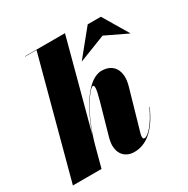

<svg xmlns="http://www.w3.org/2000/svg" viewBox="-171 -900 1036 1060"><g transform="rotate(-30 347.0 -370.0)"><path d="M361.5 -328 307.5 -137C302.5 -120.5 298 -97.5 298 -82C298 -29 330.5 10 387.5 10C461 10 529 -38.5 584.5 -164.5L582.5 -165C544 -79.5 497 -28 473.5 -28C467 -28 463.5 -31.5 463.5 -43C463.5 -48 465.5 -58 467 -63L540.5 -319.5C566.5 -409.5 529.5 -469.5 453 -469.5C362 -469.5 280 -325.5 232.5 -188L382.5 -750H127.5V-748H200L0 0H182.5L218 -133C266.5 -311.5 351 -420.5 369 -420.5C380 -420.5 383.5 -406 361.5 -328ZM555.5 -634.5 693.5 -568.5 694.5 -569.5 599.5 -729.5H515.5L385.5 -569.5L386 -568.5Z"/></g></svg>

Font: Bodoni* 96pt Fatface
Style: Italic
Weight: 900
Italic angle: -13°
Version: Version 2.3